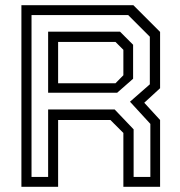

<svg xmlns="http://www.w3.org/2000/svg" viewBox="-20 -720 694 740"><path d="M62.5 0V-700H494L597 -597V-380L536 -324L597 -257.5V0H455.5V-207.5L405.5 -257.5H204V0ZM101.5 -38H165.5V-298H422L495 -221.5V-38H559.5V-242.5L481 -328L557.5 -395V-578.5L474 -662H101.5ZM204 -399H425L455.5 -430V-528L425 -558.5H204ZM165.5 -362.5V-598H442.5L493 -547.5V-416.5L431.5 -362.5Z"/></svg>

Font: Tourney Thin
Style: Regular
Weight: 400
Version: Version 1.015